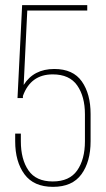

<svg xmlns="http://www.w3.org/2000/svg" viewBox="-20 -721 411 746"><path d="M86 -680 72 -391Q111 -453 191 -453Q264 -453 298 -404.5Q332 -356 332 -278V-172Q332 -93 296.5 -44Q261 5 186 5Q111 5 75 -44Q39 -93 39 -172V-202H61V-172Q61 -102 90.5 -59Q120 -16 185 -16Q250 -16 280 -59Q310 -102 310 -172V-277Q310 -346 280 -389Q250 -432 185 -432Q99 -432 69 -348V-340H48L66 -701H319V-680Z"/></svg>

Font: TypoPRO Bebas Neue
Style: Regular
Weight: 300
Designer: Ryoichi Tsunekawa
Foundry: Ryoichi Tsunekawa
Version: Version 001.003